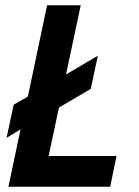

<svg xmlns="http://www.w3.org/2000/svg" viewBox="-20 -710 530 730"><path d="M5 -186 32 -312 86 -343 159 -690H287L231 -427L352 -498L325 -372L204 -301L165 -117H423L399 0H12L58 -218Z"/></svg>

Font: Radio Canada Condensed SemiBold
Style: Italic
Weight: 600
Width: 3
Italic angle: -12°
Designer: Charles Daoud, Etienne Aubert Bonn, Alexandre Saumier Demers, Jacques Le Bailly
Foundry: Radio-Canada
Version: Version 2.104; ttfautohint (v1.8.4.7-5d5b);gftools[0.9.28.de